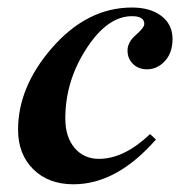

<svg xmlns="http://www.w3.org/2000/svg" viewBox="-20 -473 484 508"><path d="M436.5 -369.6Q436.5 -331.5 414.1 -309.1Q394.5 -289.6 368.7 -289.6Q346.7 -289.6 332 -303.7Q317.4 -317.9 317.4 -339.4Q317.4 -361.3 339.6 -380.6Q361.8 -399.9 361.8 -409.7Q361.8 -430.2 329.1 -430.2Q264.2 -430.2 208.5 -344.2Q152.8 -258.3 152.8 -159.7Q152.8 -110.8 177.2 -81.8Q201.7 -52.7 241.7 -52.7Q308.1 -52.7 377 -118.2L392.6 -104Q289.1 14.6 174.3 14.6Q108.4 14.6 68.1 -25.1Q27.8 -64.9 27.8 -129.9Q27.8 -242.2 116.2 -344.7Q210 -453.1 329.1 -453.1Q377 -453.1 405.8 -431.6Q436.5 -409.2 436.5 -369.6Z"/></svg>

Font: Dai Banna SIL Book
Style: BoldOblique
Weight: 700
Italic angle: -11°
Designer: Victor Gaultney
Foundry: SIL International
Version: Version 2.000